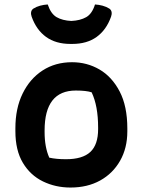

<svg xmlns="http://www.w3.org/2000/svg" viewBox="-20 -829 640 861"><path d="M303 -550Q370 -550 426 -517.5Q482 -485 516.5 -419Q551 -353 551 -253V-240Q551 -165 518.5 -108Q486 -51 429 -19.5Q372 12 296 12Q229 12 172.5 -15.5Q116 -43 82.5 -99Q49 -155 49 -241V-254Q49 -343 81.5 -409.5Q114 -476 171 -513Q228 -550 303 -550ZM320 -423Q180 -423 180 -244V-237Q180 -169 201 -122Q232 -115 276 -115Q350 -115 385 -147.5Q420 -180 420 -250V-257Q420 -354 391 -415Q367 -423 320 -423ZM300 -735Q340 -737 366.5 -752Q393 -767 406 -809Q423 -808 440 -803.5Q457 -799 471 -790Q479 -784 480.5 -774.5Q482 -765 478 -754Q457 -695 413.5 -663.5Q370 -632 304 -632H296Q230 -632 186.5 -663.5Q143 -695 122 -754Q118 -765 119.5 -774.5Q121 -784 129 -790Q143 -799 160 -803.5Q177 -808 194 -809Q208 -767 234 -752Q260 -737 300 -735Z"/></svg>

Font: Recursive Sn Csl St
Style: Bold
Weight: 700
Version: Version 1.079;hotconv 1.0.112;makeotfexe 2.5.65598; ttfautoh